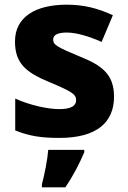

<svg xmlns="http://www.w3.org/2000/svg" viewBox="-20 -645 546 820"><path d="M467 -232C467 -329 414 -366 320 -404C226 -443 207 -453 207 -476C207 -496 227 -506 265 -506C306 -506 360 -490 414 -466L462 -580C395 -611 335 -625 265 -625C131 -625 44 -572 44 -468C44 -376 89 -337 187 -296C287 -254 305 -243 305 -217C305 -193 284 -179 233 -179C185 -179 109 -195 45 -224V-88C104 -64 156 -56 234 -56C394 -56 467 -123 467 -232ZM340 5V-5H186C183 36 170 101 159 142V155H259C295 102 319 54 340 5Z"/></svg>

Font: Noto Sans Malayalam UI ExtraBold
Style: Regular
Weight: 800
Designer: Jelle Bosma - Monotype Design Team
Foundry: Monotype Imaging Inc.
Version: Version 2.104